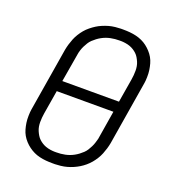

<svg xmlns="http://www.w3.org/2000/svg" viewBox="-136 -849 872 962"><g transform="rotate(20 300.0 -367.5)"><path d="M252 8Q234 8 217 6.5Q200 5 183 1Q166 -3 151.5 -10Q137 -17 124 -26.5Q111 -36 99.5 -48.5Q88 -61 80 -75Q72 -89 67.5 -105Q63 -121 60.5 -138Q58 -155 58.5 -175.5Q59 -196 61 -208L117 -548Q120 -564 124.5 -579Q129 -594 135 -609Q141 -624 150 -638.5Q159 -653 169.5 -665.5Q180 -678 193.5 -689Q207 -700 220.5 -708.5Q234 -717 249.5 -723.5Q265 -730 280.5 -734.5Q296 -739 314.5 -741Q333 -743 344 -743H357Q375 -743 392 -741.5Q409 -740 426 -736Q443 -732 458 -725Q473 -718 485.5 -708.5Q498 -699 509.5 -686.5Q521 -674 529 -660Q537 -646 541.5 -630Q546 -614 548.5 -597Q551 -580 550.5 -559.5Q550 -539 548 -528L492 -187Q489 -171 484.5 -156Q480 -141 474 -126Q468 -111 459 -96.5Q450 -82 439.5 -69.5Q429 -57 416 -46Q403 -35 389 -26.5Q375 -18 360 -11.5Q345 -5 329 -0.5Q313 4 294.5 6Q276 8 266 8ZM158 -396H460L481 -522Q483 -534 484 -546Q485 -558 485 -570Q485 -582 483 -593.5Q481 -605 476.5 -615.5Q472 -626 466 -636Q460 -646 452 -653.5Q444 -661 434.5 -667Q425 -673 414 -677Q403 -681 389.5 -683Q376 -685 368 -685H357Q346 -685 334.5 -684Q323 -683 311 -680.5Q299 -678 288 -674Q277 -670 266 -664Q255 -658 245 -650.5Q235 -643 226 -634.5Q217 -626 210.5 -615.5Q204 -605 198.5 -594Q193 -583 189 -570Q185 -557 184 -549ZM242 -50H252Q263 -50 274.5 -51Q286 -52 298 -54.5Q310 -57 321 -61Q332 -65 343 -71Q354 -77 364 -84.5Q374 -92 383 -100.5Q392 -109 398.5 -119.5Q405 -130 410.5 -141Q416 -152 420 -165Q424 -178 426 -186L451 -339H149L128 -213Q126 -201 125 -189Q124 -177 124 -165Q124 -153 126 -141.5Q128 -130 132.5 -119.5Q137 -109 143 -99Q149 -89 157 -81.5Q165 -74 174.5 -68Q184 -62 195 -58Q206 -54 219.5 -52Q233 -50 242 -50Z"/></g></svg>

Font: Iosevka Aile Light Oblique
Style: Regular
Weight: 300
Italic angle: -9°
Designer: Belleve Invis
Foundry: Belleve Invis
Version: Version 31.1.0; ttfautohint (v1.8.4)